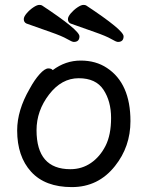

<svg xmlns="http://www.w3.org/2000/svg" viewBox="-20 -739 602 783"><path d="M281 -568Q274 -568 253.5 -580Q233 -592 185.5 -608.5Q138 -625 88 -643Q77 -648 77 -661Q77 -671 89 -685Q101 -699 116 -709Q131 -719 140 -719Q147 -719 151 -717Q304 -616 304 -591Q304 -568 281 -568ZM461 -568Q454 -568 433.5 -580Q413 -592 365.5 -608.5Q318 -625 268 -643Q257 -648 257 -661Q257 -671 269 -685Q281 -699 296 -709Q311 -719 320 -719Q327 -719 331 -717Q484 -616 484 -591Q484 -568 461 -568ZM267 -49Q314 -49 351 -74.5Q388 -100 410.5 -144.5Q433 -189 433 -258Q433 -326 402 -373Q371 -420 301 -420Q231 -420 180 -353.5Q129 -287 129 -208Q129 -49 267 -49ZM273 24Q164 24 107 -38.5Q50 -101 50 -207Q50 -289 101 -377Q121 -414 142 -437Q163 -460 177 -460Q190 -460 195 -453Q247 -492 309 -492Q371 -492 416 -462Q512 -399 512 -245Q512 -141 449 -62Q381 24 273 24Z"/></svg>

Font: LXGW WenKai Medium
Style: Regular
Weight: 500
Designer: LXGW / Fontworks Inc.
Foundry: LXGW / Fontworks Inc.
Version: Version 1.501; October 10, 2024